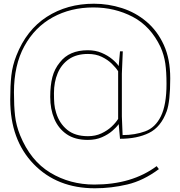

<svg xmlns="http://www.w3.org/2000/svg" viewBox="-20 -806 970 1032"><path d="M490 206Q287 206 161 76Q35 -54 35 -270Q35 -346 41 -400Q47 -454 68 -507Q122 -645 231.5 -715.5Q341 -786 485 -786Q562 -786 635.5 -762.5Q709 -739 767.5 -689.5Q826 -640 860.5 -564.5Q895 -489 895 -385Q895 -261 876 -208Q845 -123 781 -91.5Q717 -60 625 -60L618 -139Q606 -122 583.5 -102.5Q561 -83 528 -68.5Q495 -54 452 -54Q383 -54 338.5 -84.5Q294 -115 272 -167Q250 -219 250 -285Q250 -347 261.5 -391.5Q273 -436 302 -471Q352 -536 452 -536Q493 -536 526 -522Q559 -508 582.5 -488.5Q606 -469 618 -451L625 -530H640L635 -410V-180L639 -80Q705 -80 760 -100Q815 -120 845 -181.5Q875 -243 875 -355Q875 -420 868.5 -465Q862 -510 843 -553Q790 -665 693.5 -715.5Q597 -766 482 -766Q360 -766 263.5 -713Q167 -660 111 -558Q55 -456 55 -310Q55 -235 61 -183Q67 -131 88 -79Q144 58 250 122Q356 186 487 186Q689 186 822 87L834 103Q751 165 664.5 185.5Q578 206 490 206ZM453 -74Q493 -74 525 -89Q557 -104 579.5 -125Q602 -146 615 -167V-423Q603 -442 581 -463.5Q559 -485 527 -500.5Q495 -516 453 -516Q391 -516 350.5 -488Q310 -460 290 -412.5Q270 -365 270 -305Q270 -271 272 -247.5Q274 -224 282 -199Q299 -143 341 -108.5Q383 -74 453 -74Z"/></svg>

Font: Tanohe Sans Thin
Style: Regular
Weight: 100
Designer: Village Type and Design LLC & Cristiano Sobral
Foundry: Cooper Hewitt Smithsonian Design Museum
Version: Version 1.00;September 29, 2021;FontCreator 13.0.0.2655 64-b